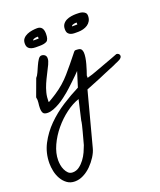

<svg xmlns="http://www.w3.org/2000/svg" viewBox="-193 -602 911 1093"><g transform="rotate(-20 263.0 -55.0)"><path d="M-32.2 246.1Q-32.2 182.6 -4.4 129.4Q23.4 76.2 66.9 32.7Q110.4 -10.7 163.6 -44.9Q216.8 -79.1 267.6 -104.5L295.9 -195.3Q291 -189.5 276.9 -175.8Q262.7 -162.1 247.1 -147Q231.4 -131.8 216.8 -118.7Q202.1 -105.5 196.3 -100.6Q184.6 -90.8 168 -78.1Q151.4 -65.4 132.3 -54.2Q113.3 -43 93.8 -35.6Q74.2 -28.3 58.6 -28.3Q37.1 -28.3 30.8 -38.6Q24.4 -48.8 24.4 -68.4Q24.4 -84 26.9 -100.6Q29.3 -117.2 25.4 -133.8L63.5 -237.3Q72.3 -246.1 80.6 -264.6Q88.9 -283.2 97.2 -301.8Q105.5 -320.3 114.7 -334Q124 -347.7 134.8 -347.7Q146.5 -347.7 154.8 -340.8Q163.1 -334 163.1 -321.3Q163.1 -311.5 160.6 -304.2Q158.2 -296.9 153.3 -285.2Q140.6 -258.8 128.4 -235.4Q116.2 -211.9 106 -188.5Q95.7 -165 89.4 -140.1Q83 -115.2 83 -85H86.9Q86.9 -85 92.8 -88.4Q98.6 -91.8 106 -96.2Q113.3 -100.6 121.1 -105.5Q128.9 -110.4 134.8 -114.3Q188.5 -149.4 229.5 -196.8Q270.5 -244.1 310.5 -294.9Q314.5 -300.8 317.4 -303.7Q320.3 -306.6 322.3 -308.1Q324.2 -309.6 327.1 -309.6Q330.1 -309.6 335.9 -309.6Q349.6 -309.6 357.9 -304.2Q366.2 -298.8 368.2 -280.3Q369.1 -267.6 366.2 -249.5Q363.3 -231.4 358.4 -213.9Q353.5 -196.3 348.1 -179.2Q342.8 -162.1 338.9 -152.3V-137.7Q340.8 -138.7 348.1 -140.6Q355.5 -142.6 358.4 -143.6Q364.3 -144.5 390.6 -154.3Q417 -164.1 447.8 -175.3Q478.5 -186.5 504.9 -196.3Q531.2 -206.1 538.1 -209H540Q546.9 -209 552.2 -204.1Q557.6 -199.2 557.6 -192.4Q557.6 -185.5 553.2 -180.7Q548.8 -175.8 543 -172.4Q537.1 -168.9 530.3 -166Q523.4 -163.1 518.6 -161.1Q511.7 -157.2 499 -151.9Q486.3 -146.5 470.2 -140.1Q454.1 -133.8 436.5 -126Q418.9 -118.2 402.3 -111.3Q362.3 -94.7 315.4 -76.2L229.5 248Q223.6 271.5 207.5 296.9Q191.4 322.3 169.9 343.8Q148.4 365.2 122.6 378.4Q96.7 391.6 70.3 391.6Q43 391.6 23.4 377.4Q3.9 363.3 -8.8 341.3Q-21.5 319.3 -26.9 293.9Q-32.2 268.6 -32.2 246.1ZM20.5 246.1Q20.5 258.8 22.9 274.4Q25.4 290 32.2 304.7Q39.1 319.3 49.3 329.1Q59.6 338.9 76.2 338.9Q97.7 338.9 115.7 325.7Q133.8 312.5 147.9 293.5Q162.1 274.4 171.9 252.9Q181.6 231.4 187.5 214.8Q190.4 203.1 196.3 182.1Q202.1 161.1 207.5 140.6Q212.9 120.1 216.8 104Q220.7 87.9 220.7 85V81.1L249 -42Q210 -29.3 169.4 1Q128.9 31.2 95.7 71.3Q62.5 111.3 41.5 157.2Q20.5 203.1 20.5 246.1ZM69.3 -443.4Q69.3 -461.9 79.1 -473.1Q88.9 -484.4 103.5 -490.7Q118.2 -497.1 134.8 -499.5Q151.4 -502 165 -502Q202.1 -502 202.1 -455.1Q202.1 -419.9 188 -411.1Q173.8 -402.3 144.5 -402.3Q133.8 -402.3 120.6 -402.3Q107.4 -402.3 95.7 -405.8Q84 -409.2 76.7 -418Q69.3 -426.8 69.3 -443.4ZM153.3 -455.1Q151.4 -455.1 146.5 -455.1Q141.6 -455.1 136.2 -454.1Q130.9 -453.1 126 -450.7Q121.1 -448.2 120.1 -443.4H153.3ZM311.5 -442.4Q311.5 -460.9 320.3 -472.7Q329.1 -484.4 342.3 -490.7Q355.5 -497.1 371.1 -499.5Q386.7 -502 400.4 -502Q409.2 -502 419.9 -501.5Q430.7 -501 439.9 -497.6Q449.2 -494.1 455.6 -487.8Q461.9 -481.4 461.9 -468.8Q461.9 -451.2 454.6 -438.5Q447.3 -425.8 435.5 -418Q423.8 -410.2 408.7 -406.2Q393.6 -402.3 378.9 -402.3Q368.2 -402.3 356.4 -402.3Q344.7 -402.3 334.5 -405.8Q324.2 -409.2 317.9 -417.5Q311.5 -425.8 311.5 -442.4ZM387.7 -455.1Q385.7 -455.1 381.3 -455.1Q377 -455.1 371.6 -454.1Q366.2 -453.1 361.3 -450.7Q356.4 -448.2 355.5 -443.4H387.7Z"/></g></svg>

Font: Cedarville Cursive
Style: Regular
Weight: 400
Designer: Kimberly Geswein
Foundry: Kimberly Geswein
Version: Version 1.001 2010